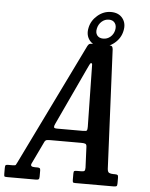

<svg xmlns="http://www.w3.org/2000/svg" viewBox="-131 -984 810 1034"><g transform="rotate(5 274.0 -467.0)"><path d="M-70 -18.5V-46.5Q-70 -57.5 -67.8 -61.8Q-65.5 -66 -54 -66H-27.5Q-13.5 -66 -11.8 -70.5Q-10 -75 -5 -83.5L315.5 -740.5Q320 -748.5 324.2 -751.8Q328.5 -755 341.5 -755H428Q442 -755 446.8 -751.5Q451.5 -748 453 -736.5L483 -92Q484 -74.5 492.5 -70.2Q501 -66 516 -66H523.5Q535 -66 538.5 -62.8Q542 -59.5 542 -48V-18Q542 -6 538.2 -3Q534.5 0 522.5 0H314.5Q304.5 0 302.5 -3.5Q300.5 -7 300.5 -17.5V-49.5Q300.5 -61.5 304.2 -63.8Q308 -66 320.5 -66H340.5Q354 -66 358.5 -69.5Q363 -73 363 -87L358 -200Q357.5 -212.5 350.8 -215.5Q344 -218.5 329.5 -218.5H163Q150 -218.5 142.8 -217.2Q135.5 -216 131 -208.5L71.5 -84Q63.5 -66 90.5 -66H104Q113 -66 117 -63.2Q121 -60.5 121 -51.5V-19Q121 -6.5 117.2 -3.2Q113.5 0 101 0H-53.5Q-66.5 0 -68.2 -3Q-70 -6 -70 -18.5ZM323 -615 180 -308.5Q174 -296 175 -289.8Q176 -283.5 192.5 -283.5H331Q350 -283.5 353 -287.8Q356 -292 356 -307.5L350.5 -617Q350.5 -635 350 -643Q349.5 -651 344 -651Q340 -651 335 -640.2Q330 -629.5 323 -615ZM389 -744.5Q347.5 -744.5 326.2 -772Q305 -799.5 313.5 -839Q321.5 -878.5 354.2 -906.5Q387 -934.5 427 -934.5Q469 -934.5 490.2 -906.8Q511.5 -879 502.5 -839Q494.5 -799.5 461.8 -772Q429 -744.5 389 -744.5ZM397 -788Q419 -788 435.8 -802.2Q452.5 -816.5 457.5 -839Q462.5 -862.5 451.8 -877.5Q441 -892.5 419.5 -892.5Q397.5 -892.5 380.5 -877.5Q363.5 -862.5 358.5 -839Q353.5 -816.5 364.2 -802.2Q375 -788 397 -788Z"/></g></svg>

Font: Besley* Condensed Medium
Style: Italic
Weight: 500
Width: 3
Italic angle: -13°
Designer: Owen Earl
Foundry: indestructible type*
Version: Version 3.000; ttfautohint (v1.8.3)